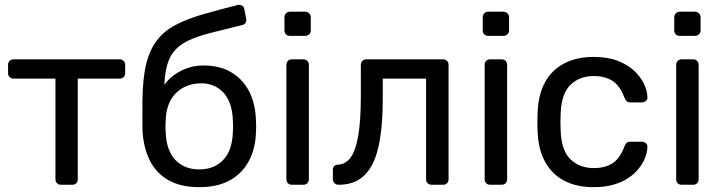

<svg xmlns="http://www.w3.org/2000/svg" viewBox="-20 -766 2991 796"><path d="M232.9 0Q222.7 0 216.3 -6.4Q209.9 -12.7 209.9 -22.9V-440.1H36.3Q26.1 -440.1 19.7 -446.4Q13.4 -452.8 13.4 -463V-497.1Q13.4 -507.3 19.7 -513.6Q26.1 -520 36.3 -520H476.1Q486.2 -520 492.6 -513.6Q499 -507.3 499 -497.1V-463Q499 -452.8 492.6 -446.4Q486.2 -440.1 476.1 -440.1H302.4V-22.9Q302.4 -12.7 296.1 -6.4Q289.7 0 279.5 0Z M806.2 10Q728.7 10 677.3 -19.7Q625.9 -49.4 599.6 -103.8Q573.4 -158.1 570.6 -230.4Q570.4 -260.2 570.4 -290.2Q570.4 -320.3 570.6 -349.9Q571.4 -440.9 586.3 -501.2Q601.3 -561.5 631.6 -600Q661.8 -638.5 708.8 -663.1Q755.8 -687.6 819.7 -706.1Q883.6 -724.6 966.3 -745.6Q974.9 -747.6 983.2 -742.8Q991.6 -738 992.6 -729.1L1000.6 -688.3Q1002.6 -678.6 998.2 -671.6Q993.8 -664.6 985.2 -662.6Q910.3 -644.1 854.3 -629.9Q798.4 -615.6 760.1 -597.5Q721.7 -579.3 699.1 -550.3Q676.5 -521.3 667.5 -473.1Q658.6 -424.9 661.8 -350.3L640.5 -358.7Q645 -396.5 671.3 -427Q697.6 -457.4 737.7 -476Q777.7 -494.6 822.6 -494.6Q891.6 -494.6 939.3 -466Q987.1 -437.4 1012.7 -387.3Q1038.4 -337.2 1040.9 -272Q1043.1 -237.5 1040.9 -212.6Q1038.4 -148.4 1011.4 -97.8Q984.4 -47.2 933.2 -18.6Q881.9 10 806.2 10ZM806.2 -63.7Q868.5 -63.7 905.7 -103.1Q942.8 -142.5 945.4 -217.4Q946.4 -227.3 946.4 -239.9Q946.4 -252.6 945.4 -267.2Q942.8 -342.5 906.6 -381.6Q870.3 -420.6 815.1 -420.6Q752.4 -420.6 711.1 -381.6Q669.7 -342.5 666.9 -267.2Q665.9 -252.6 665.9 -239.9Q665.9 -227.3 666.9 -217.4Q669.7 -142.5 706.9 -103.1Q744.1 -63.7 806.2 -63.7Z M1190.2 0Q1180 0 1173.6 -6.4Q1167.3 -12.7 1167.3 -22.9V-497.1Q1167.3 -507.3 1173.6 -513.6Q1180 -520 1190.2 -520H1237.6Q1247.7 -520 1254.1 -513.6Q1260.5 -507.3 1260.5 -497.1V-22.9Q1260.5 -12.7 1254.1 -6.4Q1247.7 0 1237.6 0ZM1182.2 -617.3Q1172 -617.3 1165.6 -623.6Q1159.3 -630 1159.3 -640.2V-693.7Q1159.3 -703.9 1165.6 -710.7Q1172 -717.5 1182.2 -717.5H1244.7Q1254.9 -717.5 1261.7 -710.7Q1268.5 -703.9 1268.5 -693.7V-640.2Q1268.5 -630 1261.7 -623.6Q1254.9 -617.3 1244.7 -617.3Z M1383.7 0Q1373.6 0 1366.8 -6.8Q1360 -13.6 1360 -23.7V-61.3Q1360 -82.5 1381.3 -83.4Q1412.4 -84.4 1433.3 -112.5Q1454.3 -140.6 1465.2 -203.4Q1476 -266.1 1476 -368.6V-497.1Q1476 -507.3 1482.4 -513.6Q1488.8 -520 1498.9 -520H1816.8Q1827 -520 1833.4 -513.6Q1839.7 -507.3 1839.7 -497.1V-22.9Q1839.7 -12.7 1833.4 -6.4Q1827 0 1816.8 0H1769.4Q1759.3 0 1752.9 -6.4Q1746.5 -12.7 1746.5 -22.9V-440.1H1566.8V-358.3Q1566.8 -261.8 1556 -193.3Q1545.2 -124.8 1522.4 -82.2Q1499.6 -39.6 1465.2 -19.8Q1430.7 0 1383.7 0Z M2012.2 0Q2002 0 1995.6 -6.4Q1989.3 -12.7 1989.3 -22.9V-497.1Q1989.3 -507.3 1995.6 -513.6Q2002 -520 2012.2 -520H2059.6Q2069.7 -520 2076.1 -513.6Q2082.5 -507.3 2082.5 -497.1V-22.9Q2082.5 -12.7 2076.1 -6.4Q2069.7 0 2059.6 0ZM2004.2 -617.3Q1994 -617.3 1987.6 -623.6Q1981.3 -630 1981.3 -640.2V-693.7Q1981.3 -703.9 1987.6 -710.7Q1994 -717.5 2004.2 -717.5H2066.7Q2076.9 -717.5 2083.7 -710.7Q2090.5 -703.9 2090.5 -693.7V-640.2Q2090.5 -630 2083.7 -623.6Q2076.9 -617.3 2066.7 -617.3Z M2441 10Q2369.9 10 2318.4 -17.3Q2267 -44.6 2239.2 -96.4Q2211.3 -148.3 2208.9 -219.8Q2207.9 -235 2207.9 -259.8Q2207.9 -284.6 2208.9 -300Q2211.3 -372.4 2239.1 -423.9Q2266.8 -475.4 2318.3 -502.7Q2369.9 -530 2441 -530Q2498.9 -530 2540.6 -514Q2582.2 -498 2609 -472.8Q2635.8 -447.6 2649.5 -418.9Q2663.1 -390.1 2664.1 -364.4Q2665.1 -354.3 2657.8 -347.9Q2650.6 -341.5 2641.2 -341.5H2593.3Q2583.1 -341.5 2578.2 -346.2Q2573.3 -350.9 2568.3 -362.3Q2549.9 -411.3 2518.9 -431Q2487.8 -450.8 2441.9 -450.8Q2382.4 -450.8 2344.7 -413.9Q2307.1 -377 2304.4 -295Q2302.6 -258.5 2304.4 -224.8Q2307.2 -142.4 2344.8 -105.8Q2382.4 -69.2 2441.9 -69.2Q2488.4 -69.2 2519.3 -89Q2550.1 -108.7 2568.3 -157.7Q2573.1 -169.1 2578.1 -173.8Q2583.1 -178.5 2593.3 -178.5H2641.2Q2650.6 -178.5 2657.8 -172.1Q2665.1 -165.7 2664.1 -155.6Q2663.1 -135.2 2654.8 -113Q2646.6 -90.7 2629.3 -68.6Q2612.1 -46.4 2586.2 -28.8Q2560.3 -11.2 2523.9 -0.6Q2487.5 10 2441 10Z M2806.2 0Q2796 0 2789.6 -6.4Q2783.3 -12.7 2783.3 -22.9V-497.1Q2783.3 -507.3 2789.6 -513.6Q2796 -520 2806.2 -520H2853.6Q2863.7 -520 2870.1 -513.6Q2876.5 -507.3 2876.5 -497.1V-22.9Q2876.5 -12.7 2870.1 -6.4Q2863.7 0 2853.6 0ZM2798.2 -617.3Q2788 -617.3 2781.6 -623.6Q2775.3 -630 2775.3 -640.2V-693.7Q2775.3 -703.9 2781.6 -710.7Q2788 -717.5 2798.2 -717.5H2860.7Q2870.9 -717.5 2877.7 -710.7Q2884.5 -703.9 2884.5 -693.7V-640.2Q2884.5 -630 2877.7 -623.6Q2870.9 -617.3 2860.7 -617.3Z"/></svg>

Font: Rubik Light
Style: Regular
Weight: 300
Designer: Hubert and Fischer
Foundry: Hubert and Fischer
Version: Version 2.300;gftools[0.9.30]